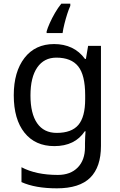

<svg xmlns="http://www.w3.org/2000/svg" viewBox="-20 -786 655 1046"><path d="M275 -546Q328 -546 370.5 -526Q413 -506 443 -465H448L460 -536H530V9Q530 124 471.5 182Q413 240 290 240Q172 240 97 206V125Q176 167 295 167Q364 167 403.5 126.5Q443 86 443 16V-5Q443 -17 444 -39.5Q445 -62 446 -71H442Q388 10 276 10Q172 10 113.5 -63Q55 -136 55 -267Q55 -395 113.5 -470.5Q172 -546 275 -546ZM287 -472Q220 -472 183 -418.5Q146 -365 146 -266Q146 -167 182.5 -114.5Q219 -62 289 -62Q370 -62 407 -105.5Q444 -149 444 -246V-267Q444 -377 406 -424.5Q368 -472 287 -472ZM363 -754Q355 -737 346.5 -710.5Q338 -684 331 -656Q324 -628 321 -606H234V-615Q239 -633 251 -660Q263 -687 279.5 -715.5Q296 -744 314 -766H363Z"/></svg>

Font: Noto Sans Meroitic
Style: Regular
Weight: 400
Designer: Monotype Design Team
Foundry: Monotype Imaging Inc.
Version: Version 2.002; ttfautohint (v1.8.4.7-5d5b)